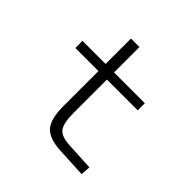

<svg xmlns="http://www.w3.org/2000/svg" viewBox="-166 -788 947 947"><g transform="rotate(45 307.0 -314.5)"><path d="M229 -167V-410.2H67.9V-460H229V-637.2H288.1V-460H502.9V-410.2H288.1V-178.2Q288.1 -106 308.3 -79.8Q328.6 -53.7 386.2 -50.8L533.2 -43L529.8 7.8L374 0Q292.5 -4.4 260.7 -40.3Q229 -76.2 229 -167Z"/></g></svg>

Font: IntelOne Mono Light
Style: Regular
Weight: 300
Designer: Fred Shallcrass
Foundry: Frere-Jones Type LLC
Version: Version 1.200;hotconv 1.1.0;makeotfexe 2.6.0;FJTRelease1.2